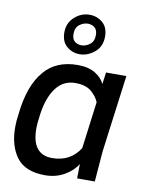

<svg xmlns="http://www.w3.org/2000/svg" viewBox="-89 -856 714 931"><g transform="rotate(10 268.0 -390.0)"><path d="M503 -530H403ZM197 12Q100 12 57.5 -44.5Q15 -101 15 -193Q15 -223 20 -256Q35 -401 98 -473Q156 -542 262 -542Q315 -542 348.5 -521.5Q382 -501 395 -472L403 -530H503L453 -150L441 0H354L355 -71Q334 -36 292 -12Q250 12 197 12ZM217 -76Q307 -76 353 -149L383 -380Q373 -406 345.5 -430Q318 -454 266 -454Q207 -454 171.5 -407Q136 -360 124 -278Q117 -230 117 -205Q117 -76 217 -76ZM261 -595Q225 -595 197.5 -618Q170 -641 170 -687Q170 -733 202.5 -762.5Q235 -792 277 -792Q313 -792 340.5 -769Q368 -746 368 -700Q368 -651 334 -623Q300 -595 261 -595ZM261 -639Q284 -639 303.5 -654Q323 -669 323 -700Q323 -745 277 -748Q254 -748 234.5 -733Q215 -718 215 -687Q215 -642 261 -639Z"/></g></svg>

Font: Tanohe Sans Medium
Style: Italic
Weight: 500
Designer: Village Type and Design LLC & Cristiano Sobral
Foundry: Cooper Hewitt Smithsonian Design Museum
Version: Version 1.00;September 29, 2021;FontCreator 13.0.0.2655 64-b